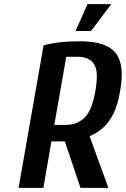

<svg xmlns="http://www.w3.org/2000/svg" viewBox="-20 -910 610 930"><path d="M70 0 191 -690Q231 -701 272.5 -705.5Q314 -710 370 -710Q494 -710 539.5 -654Q585 -598 562 -470Q551 -403 529.5 -359.5Q508 -316 478.5 -290.5Q449 -265 414 -250L505 0H370L294 -225H229L190 0ZM243 -305H298Q354 -305 390 -340.5Q426 -376 442 -470Q459 -564 435.5 -599.5Q412 -635 356 -635H301ZM346 -760 404 -890H519L421 -760Z"/></svg>

Font: Cuprum
Style: Bold Italic
Weight: 700
Italic angle: -10°
Designer: Jovanny Lemonad
Foundry: Jovanny Lemonad
Version: Version 3.000